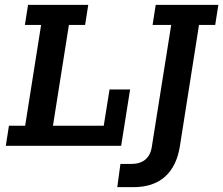

<svg xmlns="http://www.w3.org/2000/svg" viewBox="-20 -603 923 794"><path d="M4 0 17 -83H84L150 -500H83L96 -583H345L332 -500H265L199 -83H409L433 -233H518L481 0ZM531 171H465L478 75H522Q560 75 581.5 56.5Q603 38 608 3L688 -500H611L624 -583H883L870 -500H803L724 1Q711 84 662.5 127.5Q614 171 531 171Z"/></svg>

Font: Rokkitt SemiBold
Style: Italic
Weight: 600
Italic angle: -9°
Designer: Vernon Adams
Foundry: Vernon Adams
Version: Version 3.103